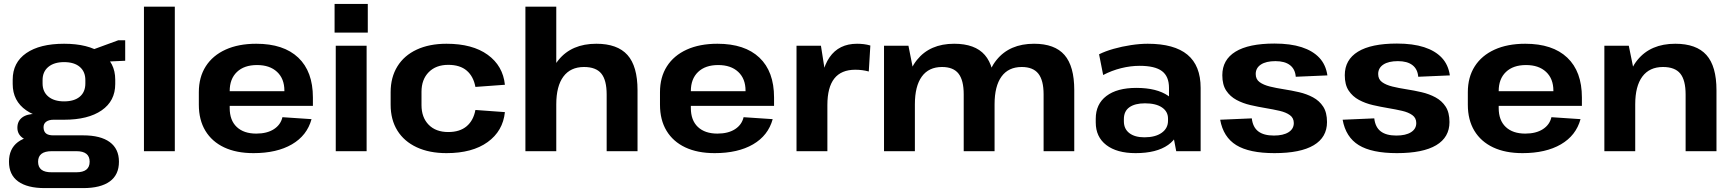

<svg xmlns="http://www.w3.org/2000/svg" viewBox="-20 -774 8871 983"><path d="M308 -161Q184 -161 114.5 -209Q45 -257 45 -344V-366Q45 -454 114.5 -502Q184 -550 308 -550Q431 -550 500.5 -502Q570 -454 570 -366V-344Q570 -257 500.5 -209Q431 -161 308 -161ZM209 189Q120 189 73 155Q26 121 26 54Q26 -12 71.5 -46.5Q117 -81 208 -81H406Q495 -81 542 -46.5Q589 -12 589 54Q589 121 542 155Q495 189 406 189ZM371 108Q439 108 439 54Q439 0 371 0H245Q175 0 175 54Q175 109 245 108ZM163 -50Q120 -50 94.5 -69Q69 -88 69 -120Q69 -154 93.5 -172.5Q118 -191 163 -191H308V-161H254Q230 -161 216 -150.5Q202 -140 203 -120Q204 -100 216 -90.5Q228 -81 253 -81H308V-50ZM308 -255Q360 -255 388.5 -279Q417 -303 417 -347V-364Q417 -407 388.5 -431.5Q360 -456 308 -456Q257 -456 227.5 -431.5Q198 -407 198 -364V-347Q198 -304 227.5 -279.5Q257 -255 308 -255ZM425 -509 586 -568H621V-463L425 -454Z M875 -740V0H717V-740Z M1278 10Q1190 10 1127.5 -19.5Q1065 -49 1031.5 -104.5Q998 -160 998 -238V-302Q998 -379 1033.5 -434.5Q1069 -490 1135 -520Q1201 -550 1292 -550Q1432 -550 1507 -479Q1582 -408 1582 -275V-232H1127V-307H1458L1436 -279V-310Q1436 -371 1398.5 -406Q1361 -441 1296 -441Q1230 -441 1193 -405.5Q1156 -370 1156 -308V-221Q1156 -158 1192 -124Q1228 -90 1292 -90Q1347 -90 1382 -112.5Q1417 -135 1426 -174L1575 -164Q1552 -80 1474.5 -35Q1397 10 1278 10Z M1857 -540V0H1699V-540ZM1863 -754V-607H1693V-754Z M2266 10Q2178 10 2113.5 -20Q2049 -50 2014.5 -105.5Q1980 -161 1980 -238V-302Q1980 -378 2014.5 -434Q2049 -490 2113.5 -520Q2178 -550 2266 -550Q2399 -550 2477 -493.5Q2555 -437 2565 -340L2414 -329Q2404 -383 2369.5 -412.5Q2335 -442 2275 -442Q2212 -442 2175 -404.5Q2138 -367 2138 -304V-236Q2138 -173 2174.5 -135.5Q2211 -98 2275 -98Q2334 -98 2369 -127.5Q2404 -157 2414 -211L2565 -200Q2555 -103 2476.5 -46.5Q2398 10 2266 10Z M3086 -290Q3086 -364 3058.5 -397.5Q3031 -431 2970 -431Q2901 -431 2864.5 -382Q2828 -333 2828 -240L2771 -159L2772 -228Q2772 -384 2839.5 -467Q2907 -550 3033 -550Q3141 -550 3192.5 -492.5Q3244 -435 3244 -312V0H3086ZM2670 -740H2828V-378V0H2670Z M3639 10Q3551 10 3488.5 -19.5Q3426 -49 3392.5 -104.5Q3359 -160 3359 -238V-302Q3359 -379 3394.5 -434.5Q3430 -490 3496 -520Q3562 -550 3653 -550Q3793 -550 3868 -479Q3943 -408 3943 -275V-232H3488V-307H3819L3797 -279V-310Q3797 -371 3759.5 -406Q3722 -441 3657 -441Q3591 -441 3554 -405.5Q3517 -370 3517 -308V-221Q3517 -158 3553 -124Q3589 -90 3653 -90Q3708 -90 3743 -112.5Q3778 -135 3787 -174L3936 -164Q3913 -80 3835.5 -35Q3758 10 3639 10Z M4058 -540H4183L4216 -330V0H4058ZM4179 -276Q4179 -411 4227 -480.5Q4275 -550 4368 -550Q4385 -550 4402 -548Q4419 -546 4436 -541L4428 -408Q4395 -417 4359 -417Q4287 -417 4251.5 -372Q4216 -327 4216 -236Z M5323 -291Q5323 -363 5296 -397Q5269 -431 5211 -431Q5143 -431 5107.5 -382Q5072 -333 5072 -240L5015 -159V-228Q5015 -384 5082 -467Q5149 -550 5274 -550Q5380 -550 5430 -492.5Q5480 -435 5480 -313V0H5323ZM4506 -540H4631L4664 -373V0H4506ZM4914 -291Q4914 -363 4887.5 -397Q4861 -431 4803 -431Q4735 -431 4699.5 -382Q4664 -333 4664 -240L4608 -159V-228Q4608 -384 4674.5 -467Q4741 -550 4865 -550Q4972 -550 5022 -492.5Q5072 -435 5072 -313V0H4914Z M5965 -194V-324Q5965 -383 5929 -410Q5893 -437 5815 -437Q5768 -437 5720 -425Q5672 -413 5628 -390L5607 -496Q5639 -512 5681.5 -524Q5724 -536 5770 -543Q5816 -550 5856 -550Q5992 -550 6059.5 -494Q6127 -438 6127 -324V0H6002ZM5794 10Q5698 10 5644 -31.5Q5590 -73 5590 -147V-166Q5590 -241 5644.5 -282.5Q5699 -324 5798 -324Q5902 -324 5961 -283.5Q6020 -243 6020 -169V-149Q6020 -74 5960.5 -32Q5901 10 5794 10ZM5839 -71Q5895 -71 5927.5 -94Q5960 -117 5960 -156V-167Q5960 -203 5929 -224Q5898 -245 5842 -245Q5791 -245 5762.5 -225Q5734 -205 5734 -164V-153Q5734 -114 5762 -92.5Q5790 -71 5839 -71Z M6505 10Q6376 10 6309.5 -31Q6243 -72 6227 -161L6389 -168Q6394 -123 6422 -101.5Q6450 -80 6502 -80Q6550 -80 6577 -97Q6604 -114 6604 -144Q6604 -170 6584 -184.5Q6564 -199 6531.5 -206.5Q6499 -214 6460 -220.5Q6421 -227 6382 -236Q6343 -245 6310.5 -262.5Q6278 -280 6258 -310Q6238 -340 6238 -389Q6238 -468 6305.5 -509.5Q6373 -551 6505 -551Q6587 -551 6644 -532.5Q6701 -514 6734.5 -478.5Q6768 -443 6776 -388L6614 -381Q6611 -420 6584.5 -440.5Q6558 -461 6510 -461Q6462 -461 6435.5 -443.5Q6409 -426 6409 -395Q6409 -368 6429 -353.5Q6449 -339 6481.5 -331Q6514 -323 6553 -317Q6592 -311 6631 -302Q6670 -293 6702.5 -275.5Q6735 -258 6754.5 -228Q6774 -198 6774 -149Q6774 -71 6706 -30.5Q6638 10 6505 10Z M7132 10Q7003 10 6936.5 -31Q6870 -72 6854 -161L7016 -168Q7021 -123 7049 -101.5Q7077 -80 7129 -80Q7177 -80 7204 -97Q7231 -114 7231 -144Q7231 -170 7211 -184.5Q7191 -199 7158.5 -206.5Q7126 -214 7087 -220.5Q7048 -227 7009 -236Q6970 -245 6937.5 -262.5Q6905 -280 6885 -310Q6865 -340 6865 -389Q6865 -468 6932.5 -509.5Q7000 -551 7132 -551Q7214 -551 7271 -532.5Q7328 -514 7361.5 -478.5Q7395 -443 7403 -388L7241 -381Q7238 -420 7211.5 -440.5Q7185 -461 7137 -461Q7089 -461 7062.5 -443.5Q7036 -426 7036 -395Q7036 -368 7056 -353.5Q7076 -339 7108.5 -331Q7141 -323 7180 -317Q7219 -311 7258 -302Q7297 -293 7329.5 -275.5Q7362 -258 7381.5 -228Q7401 -198 7401 -149Q7401 -71 7333 -30.5Q7265 10 7132 10Z M7775 10Q7687 10 7624.5 -19.5Q7562 -49 7528.5 -104.5Q7495 -160 7495 -238V-302Q7495 -379 7530.5 -434.5Q7566 -490 7632 -520Q7698 -550 7789 -550Q7929 -550 8004 -479Q8079 -408 8079 -275V-232H7624V-307H7955L7933 -279V-310Q7933 -371 7895.5 -406Q7858 -441 7793 -441Q7727 -441 7690 -405.5Q7653 -370 7653 -308V-221Q7653 -158 7689 -124Q7725 -90 7789 -90Q7844 -90 7879 -112.5Q7914 -135 7923 -174L8072 -164Q8049 -80 7971.5 -35Q7894 10 7775 10Z M8610 -290Q8610 -364 8582.5 -397.5Q8555 -431 8494 -431Q8425 -431 8388.5 -382Q8352 -333 8352 -240L8296 -159V-228Q8296 -384 8363.5 -467Q8431 -550 8557 -550Q8665 -550 8716.5 -492.5Q8768 -435 8768 -312V0H8610ZM8194 -540H8319L8352 -378V0H8194Z"/></svg>

Font: Pathway Extreme 28pt
Style: Bold
Weight: 700
Designer: Eduardo Rodriguez Tunni
Foundry: Eduardo Rodriguez Tunni
Version: Version 1.001;gftools[0.9.26]